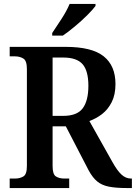

<svg xmlns="http://www.w3.org/2000/svg" viewBox="-20 -951 687 971"><path d="M29 0V-48H56Q80 -48 98 -58.5Q116 -69 116 -111V-602Q116 -644 98 -655Q80 -666 56 -666H29V-714H312Q444 -714 504 -666.5Q564 -619 564 -526Q564 -472 545 -434.5Q526 -397 496 -374Q466 -351 432 -339L550 -129Q573 -88 594.5 -68Q616 -48 643 -48H647V0H622Q567 0 531 -7Q495 -14 471.5 -33.5Q448 -53 428 -90L313 -312H246V-111Q246 -69 263 -58.5Q280 -48 305 -48H330V0ZM300 -365Q370 -365 398.5 -403.5Q427 -442 427 -517Q427 -593 397.5 -626.5Q368 -660 300 -660H246V-365ZM244 -784Q265 -815 291.5 -856Q318 -897 332 -931H463V-921Q451 -904 422.5 -875.5Q394 -847 360 -818.5Q326 -790 298 -771H244Z"/></svg>

Font: Noto Serif Tamil SemiCondensed SemiBold
Style: Italic
Weight: 600
Width: 4
Italic angle: -12°
Designer: Indian Type Foundry, Tom Grace, and the Monotype Design Team
Foundry: Monotype Imaging Inc.
Version: Version 2.003; ttfautohint (v1.8.4.7-5d5b)